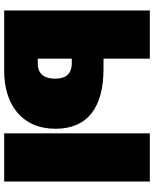

<svg xmlns="http://www.w3.org/2000/svg" viewBox="71 -809 738 920"><g transform="rotate(90 440.0 -349.0)"><path d="M310 -476H261V-698H30V0H320C480 0 597 -84 597 -246C597 -401 493 -476 310 -476ZM619 -698V0H850V-698ZM285 -161H261V-324H281C341 -324 357 -288 357 -244C357 -199 339 -161 285 -161Z"/></g></svg>

Font: Fira Sans Ultra
Style: Regular
Weight: 950
Designer: Carrois Corporate & Edenspiekermann AG
Foundry: Carrois Corporate GbR & Edenspiekermann AG
Version: Version 4.203;PS 004.203;hotconv 1.0.88;makeotf.lib2.5.64775